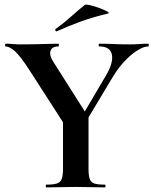

<svg xmlns="http://www.w3.org/2000/svg" viewBox="-20 -815 667 835"><path d="M318 -278 441 -487Q474 -543 466.5 -578Q459 -613 412 -613Q409 -613 409 -619Q409 -625 412 -625Q444 -625 472 -623.5Q500 -622 547 -622Q572 -622 587.5 -623.5Q603 -625 625 -625Q627 -625 627 -619Q627 -613 625 -613Q605 -613 577 -595.5Q549 -578 521 -548Q493 -518 469 -478L339 -261ZM260 -274 108 -510Q68 -572 44.5 -592.5Q21 -613 5 -613Q2 -613 2 -619Q2 -625 5 -625Q20 -625 36 -623.5Q52 -622 67 -622Q95 -622 127 -622.5Q159 -623 187.5 -624Q216 -625 234 -625Q236 -625 236 -619Q236 -613 234 -613Q205 -613 199.5 -593Q194 -573 212 -546L356 -319ZM254 -310 365 -319V-81Q365 -52 370 -37Q375 -22 390 -17Q405 -12 436 -12Q439 -12 439 -6Q439 0 436 0Q410 0 378.5 -1Q347 -2 309 -2Q273 -2 240 -1Q207 0 181 0Q179 0 179 -6Q179 -12 181 -12Q212 -12 227.5 -17Q243 -22 248.5 -37Q254 -52 254 -81ZM227 -679Q223 -677 221 -682.5Q219 -688 222 -689Q258 -715 288 -742Q318 -769 348 -793Q352 -797 371.5 -792.5Q391 -788 412.5 -780Q434 -772 446.5 -765Q459 -758 449 -756Q382 -740 330 -721Q278 -702 227 -679Z"/></svg>

Font: Cormorant Infant Light
Style: Regular
Weight: 300
Designer: Christian Thalmann (Catharsis Fonts)
Foundry: Catharsis Fonts
Version: Version 4.001